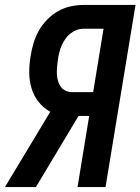

<svg xmlns="http://www.w3.org/2000/svg" viewBox="-41 -755 567 775"><path d="M272 0 319 -287H276L104 0H-21L162 -304Q134 -319 114.5 -344Q95 -369 86 -399.5Q77 -430 77 -463.5Q77 -497 83 -531Q87 -557 95 -583Q103 -609 116.5 -632.5Q130 -656 150 -676.5Q170 -697 194.5 -710.5Q219 -724 245 -729.5Q271 -735 297 -735H506L385 0ZM250 -383H335L377 -639H296Q282 -639 268.5 -634Q255 -629 243 -619.5Q231 -610 222.5 -597.5Q214 -585 208 -571.5Q202 -558 198.5 -544Q195 -530 193 -516Q191 -501 189.5 -486.5Q188 -472 188.5 -458Q189 -444 192.5 -430.5Q196 -417 203.5 -406Q211 -395 223.5 -389Q236 -383 250 -383Z"/></svg>

Font: Iosevka Oblique
Style: Bold
Weight: 700
Italic angle: -9°
Monospace: yes
Designer: Belleve Invis
Foundry: Belleve Invis
Version: Version 32.5.0; ttfautohint (v1.8.4)